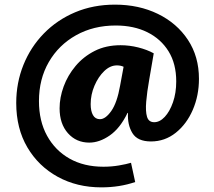

<svg xmlns="http://www.w3.org/2000/svg" viewBox="-20 -652 923 828"><path d="M417 156Q312 156 229 110.5Q146 65 98 -16.5Q50 -98 50 -208Q50 -295 81 -372Q112 -449 169 -507.5Q226 -566 304 -599Q382 -632 476 -632Q579 -632 661 -592Q743 -552 790.5 -480Q838 -408 838 -312Q838 -240 811.5 -178.5Q785 -117 738 -79.5Q691 -42 631 -42Q573 -42 551 -78Q529 -114 532 -165H530Q498 -99 453.5 -68Q409 -37 365 -37Q309 -37 273 -77.5Q237 -118 237 -185Q237 -231 254.5 -279Q272 -327 306 -367.5Q340 -408 388.5 -432.5Q437 -457 500 -457Q538 -457 576 -447.5Q614 -438 643 -422Q633 -362 623.5 -308.5Q614 -255 610.5 -213.5Q607 -172 614 -148.5Q621 -125 645 -125Q669 -125 690.5 -148Q712 -171 726 -211Q740 -251 740 -301Q740 -377 707 -430.5Q674 -484 615.5 -513Q557 -542 479 -542Q383 -542 308 -500Q233 -458 190.5 -384.5Q148 -311 148 -216Q148 -130 183 -66.5Q218 -3 280 32Q342 67 426 67Q461 67 493 61.5Q525 56 545 50L563 133Q496 156 417 156ZM411 -138Q435 -138 460 -173.5Q485 -209 498 -283L513 -364Q501 -370 484 -370Q455 -370 429.5 -345.5Q404 -321 387.5 -282.5Q371 -244 371 -203Q371 -173 381 -155.5Q391 -138 411 -138Z"/></svg>

Font: Murecho ExtraBold
Style: Regular
Weight: 800
Designer: Neil Summerour
Foundry: Positype
Version: Version 1.010; ttfautohint (v1.8.3)